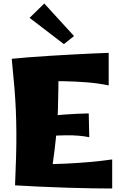

<svg xmlns="http://www.w3.org/2000/svg" viewBox="-20 -1072 688 1097"><path d="M66 -13Q70 -107 72 -180Q74 -253 73.5 -316.5Q73 -380 70.5 -442Q68 -504 62 -575Q56 -646 47 -736L314 -714Q314 -633 313.5 -568.5Q313 -504 311 -447Q309 -390 304 -331.5Q299 -273 290.5 -204.5Q282 -136 269 -47ZM621 5Q576 5 508.5 4Q441 3 363 0.5Q285 -2 208 -5.5Q131 -9 66 -13L117 -131Q164 -131 224.5 -132.5Q285 -134 353 -137Q421 -140 489.5 -146Q558 -152 621 -161ZM490 -288Q433 -300 357.5 -299Q282 -298 191 -289L190 -401Q270 -412 348 -417.5Q426 -423 487 -424ZM601 -584Q538 -597 471 -602Q404 -607 341 -608Q278 -609 226 -608Q174 -607 142 -607L47 -736Q85 -740 141.5 -744.5Q198 -749 263 -753Q328 -757 392.5 -760.5Q457 -764 511.5 -766.5Q566 -769 601 -770ZM345 -820 149 -970 233 -1052 403 -866Z"/></svg>

Font: Marhey
Style: Bold
Weight: 700
Designer: Nur Syamsi & Bustanul Arifin
Foundry: Namelatype
Version: Version 1.000